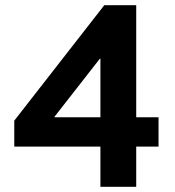

<svg xmlns="http://www.w3.org/2000/svg" viewBox="-20 -720 676 740"><path d="M505 -155V0H367V-155H35V-255L382 -700H505V-268H591V-155ZM190 -268H367V-494H365L190 -270Z"/></svg>

Font: Quantico
Style: Bold
Weight: 700
Designer: Matt Desmond
Foundry: MADtype
Version: Version 2.002